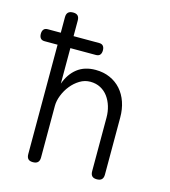

<svg xmlns="http://www.w3.org/2000/svg" viewBox="-111 -829 823 929"><g transform="rotate(15 300.0 -365.0)"><path d="M43 -570Q29 -570 22.5 -578Q16 -586 16 -600Q16 -614 22.5 -622Q29 -630 43 -630H108V-708Q108 -724 116 -732Q124 -740 140.5 -740Q157 -740 164.5 -732Q172 -724 172 -708V-630H300Q314 -630 320.5 -622Q327 -614 327 -600Q327 -586 320.5 -578Q314 -570 300 -570H172V-392Q190 -443 226.5 -471.5Q263 -500 318 -500Q358 -500 390.5 -485.5Q423 -471 445.5 -445.5Q468 -420 480 -385Q492 -350 492 -308V-22Q492 -6 484 2Q476 10 459.5 10Q443 10 435.5 2Q428 -6 428 -22V-291Q428 -320 420 -346.5Q412 -373 397 -393.5Q382 -414 359.5 -426Q337 -438 308 -438Q280 -438 255.5 -423Q231 -408 212.5 -385Q194 -362 183 -334Q172 -306 172 -281V-22Q172 -6 164 2Q156 10 139.5 10Q123 10 115.5 2Q108 -6 108 -22V-570Z"/></g></svg>

Font: Maple Mono NL ExtraLight
Style: Regular
Weight: 275
Monospace: yes
Designer: subframe7536
Version: Version 7.000